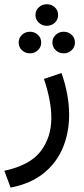

<svg xmlns="http://www.w3.org/2000/svg" viewBox="-26 -603 388 886"><path d="M137.7 -533.7Q137.7 -555.2 153.1 -569.3Q168.5 -583.5 189.9 -583.5Q211.9 -583.5 227.1 -569.3Q242.2 -555.2 242.2 -533.7Q242.2 -512.7 227.1 -498.3Q211.9 -483.9 189.9 -483.9Q168.5 -483.9 153.1 -498.3Q137.7 -512.7 137.7 -533.7ZM215.8 -406.7Q215.8 -427.7 231 -442.1Q246.1 -456.5 268.1 -456.5Q289.6 -456.5 304.7 -442.4Q319.8 -428.2 319.8 -406.7Q319.8 -385.7 304.7 -371.3Q289.6 -356.9 268.1 -356.9Q246.1 -356.9 231 -371.3Q215.8 -385.7 215.8 -406.7ZM60.1 -406.7Q60.1 -427.7 75.2 -442.1Q90.3 -456.5 112.3 -456.5Q133.8 -456.5 148.9 -442.4Q164.1 -428.2 164.1 -406.7Q164.1 -385.7 148.9 -371.3Q133.8 -356.9 112.3 -356.9Q90.3 -356.9 75.2 -371.3Q60.1 -385.7 60.1 -406.7ZM22.9 262.7 -5.9 185.1Q113.3 159.2 162.1 94.5Q210.9 29.8 210.9 -58.6Q210.9 -100.1 201.9 -145.8Q192.9 -191.4 176.8 -238.8L257.8 -266.1Q293 -166 293 -73.2Q293 8.3 264.4 77.9Q235.8 147.5 176 196Q116.2 244.6 22.9 262.7Z"/></svg>

Font: Vazirmatn RD UI
Style: Regular
Weight: 400
Designer: Saber Rastikerdar
Foundry: Saber Rastikerdar
Version: Version 33.003